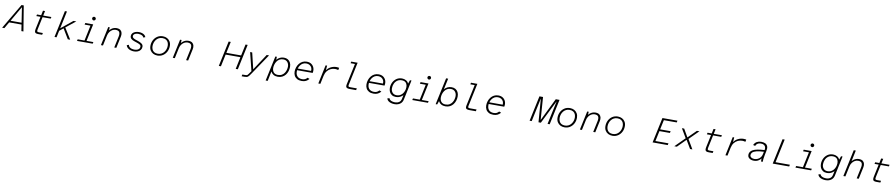

<svg xmlns="http://www.w3.org/2000/svg" viewBox="59 -2756 23248 4990"><g transform="rotate(10 11683.0 -261.0)"><path d="M-18 0 376 -668H435L544 0H490L464 -168H138L41 0ZM166 -216H457L397 -609H393Z M936 0Q891 0 868 -11.5Q845 -23 840.5 -51Q836 -79 846 -126L915 -452H805L815 -496H925L951 -620H1005L979 -496H1194L1184 -452H969L899 -121Q890 -78 898 -63Q906 -48 946 -48H1048L1038 0Z M1364 0 1514 -708H1568L1470 -246L1778 -496H1852L1597 -292L1778 0H1715L1558 -261L1455 -178L1418 0Z M1958 0 1968 -44H2148L2234 -452H2079L2089 -496H2298L2202 -44H2382L2372 0ZM2291 -599Q2272 -599 2257.5 -613.5Q2243 -628 2243 -647Q2243 -667 2257.5 -681Q2272 -695 2291 -695Q2311 -695 2325 -681Q2339 -667 2339 -647Q2339 -628 2325 -613.5Q2311 -599 2291 -599Z M2589 0 2695 -496H2735L2730 -416Q2747 -437 2773.5 -457.5Q2800 -478 2835 -492Q2870 -506 2911 -506Q2980 -506 3016 -478Q3052 -450 3062 -405Q3072 -360 3061 -309L2995 0H2941L3004 -298Q3020 -371 2998.5 -414.5Q2977 -458 2897 -458Q2855 -458 2814.5 -435.5Q2774 -413 2743.5 -371.5Q2713 -330 2701 -273L2643 0Z M3462 12Q3415 12 3371 -1.5Q3327 -15 3294.5 -43Q3262 -71 3250 -115L3303 -134Q3310 -99 3334.5 -77Q3359 -55 3394 -45.5Q3429 -36 3467 -36Q3506 -36 3538 -47.5Q3570 -59 3588.5 -81Q3607 -103 3607 -136Q3607 -174 3575.5 -192.5Q3544 -211 3501 -225L3427 -250Q3373 -268 3342.5 -296Q3312 -324 3312 -370Q3312 -414 3339.5 -444.5Q3367 -475 3410 -490.5Q3453 -506 3501 -506Q3543 -506 3581.5 -495.5Q3620 -485 3649 -462.5Q3678 -440 3690 -404L3639 -385Q3631 -411 3608.5 -427Q3586 -443 3556 -450.5Q3526 -458 3495 -458Q3462 -458 3432 -448.5Q3402 -439 3383.5 -420.5Q3365 -402 3365 -375Q3365 -344 3391 -326Q3417 -308 3450 -297L3524 -272Q3588 -250 3624 -221Q3660 -192 3660 -144Q3660 -96 3633.5 -61Q3607 -26 3562.5 -7Q3518 12 3462 12Z M4079 12Q4018 12 3968 -14Q3918 -40 3888.5 -89Q3859 -138 3859 -206Q3859 -288 3894 -356Q3929 -424 3991.5 -465Q4054 -506 4137 -506Q4199 -506 4248.5 -480Q4298 -454 4327.5 -405Q4357 -356 4357 -288Q4357 -206 4322 -138Q4287 -70 4224.5 -29Q4162 12 4079 12ZM4082 -36Q4133 -36 4174 -56.5Q4215 -77 4243.5 -112.5Q4272 -148 4287 -192Q4302 -236 4302 -284Q4302 -331 4285 -370.5Q4268 -410 4231 -434Q4194 -458 4134 -458Q4083 -458 4042 -437.5Q4001 -417 3972.5 -381.5Q3944 -346 3929 -302Q3914 -258 3914 -210Q3914 -163 3931 -123.5Q3948 -84 3985.5 -60Q4023 -36 4082 -36Z M4485 0 4591 -496H4631L4626 -416Q4643 -437 4669.5 -457.5Q4696 -478 4731 -492Q4766 -506 4807 -506Q4876 -506 4912 -478Q4948 -450 4958 -405Q4968 -360 4957 -309L4891 0H4837L4900 -298Q4916 -371 4894.5 -414.5Q4873 -458 4793 -458Q4751 -458 4710.5 -435.5Q4670 -413 4639.5 -371.5Q4609 -330 4597 -273L4539 0Z M5700 0 5842 -668H5898L5834 -369H6224L6288 -668H6344L6202 0H6146L6214 -321H5824L5756 0Z M6331 162 6341 114H6418Q6442 114 6456 110Q6470 106 6481 94.5Q6492 83 6506 63L6559 -13L6439 -496H6494L6595 -73H6599L6877 -496H6939L6577 40Q6552 77 6534 101Q6516 125 6499.5 138.5Q6483 152 6461.5 157Q6440 162 6407 162Z M6965 162 7105 -496H7145L7142 -416Q7177 -458 7225.5 -482Q7274 -506 7332 -506Q7393 -506 7436.5 -480Q7480 -454 7504 -407Q7528 -360 7528 -297Q7528 -238 7510.5 -182.5Q7493 -127 7458.5 -83Q7424 -39 7373.5 -13.5Q7323 12 7257 12Q7188 12 7141.5 -17Q7095 -46 7072 -94L7019 162ZM7252 -36Q7314 -36 7356.5 -61.5Q7399 -87 7424.5 -126.5Q7450 -166 7461.5 -210.5Q7473 -255 7473 -292Q7473 -364 7433.5 -411Q7394 -458 7321 -458Q7264 -458 7222 -433Q7180 -408 7153.5 -368Q7127 -328 7114 -282Q7101 -236 7101 -194Q7101 -124 7139 -80Q7177 -36 7252 -36Z M7890 12Q7814 12 7764.5 -16Q7715 -44 7690.5 -92Q7666 -140 7666 -199Q7666 -257 7684.5 -312Q7703 -367 7737.5 -410.5Q7772 -454 7821.5 -480Q7871 -506 7934 -506Q8010 -506 8060 -469.5Q8110 -433 8130 -373.5Q8150 -314 8134 -244H7723Q7713 -146 7757.5 -91Q7802 -36 7893 -36Q7939 -36 7970.5 -52.5Q8002 -69 8026 -98L8081 -76Q8047 -36 8001 -12Q7955 12 7890 12ZM7732 -289H8085Q8091 -335 8073.5 -373Q8056 -411 8019.5 -434.5Q7983 -458 7931 -458Q7877 -458 7837 -434.5Q7797 -411 7771 -372.5Q7745 -334 7732 -289Z M8326 0 8431 -496H8471L8461 -371Q8506 -436 8574.5 -469Q8643 -502 8716 -502Q8734 -502 8755 -499.5Q8776 -497 8789 -494L8776 -434Q8756 -440 8734 -443.5Q8712 -447 8692 -447Q8632 -447 8577.5 -422Q8523 -397 8483 -346.5Q8443 -296 8426 -218L8380 0Z M9157 0Q9108 0 9083.5 -11.5Q9059 -23 9054.5 -46Q9050 -69 9057 -105L9176 -664H9061L9070 -708H9239L9111 -102Q9105 -72 9113.5 -60Q9122 -48 9162 -48H9334L9324 0Z M9786 12Q9710 12 9660.5 -16Q9611 -44 9586.5 -92Q9562 -140 9562 -199Q9562 -257 9580.5 -312Q9599 -367 9633.5 -410.5Q9668 -454 9717.5 -480Q9767 -506 9830 -506Q9906 -506 9956 -469.5Q10006 -433 10026 -373.5Q10046 -314 10030 -244H9619Q9609 -146 9653.5 -91Q9698 -36 9789 -36Q9835 -36 9866.5 -52.5Q9898 -69 9922 -98L9977 -76Q9943 -36 9897 -12Q9851 12 9786 12ZM9628 -289H9981Q9987 -335 9969.5 -373Q9952 -411 9915.5 -434.5Q9879 -458 9827 -458Q9773 -458 9733 -434.5Q9693 -411 9667 -372.5Q9641 -334 9628 -289Z M10366 186Q10325 186 10280.5 174.5Q10236 163 10202.5 137Q10169 111 10160 70L10215 56Q10222 85 10247.5 103Q10273 121 10307.5 129Q10342 137 10376 137Q10435 137 10479 108Q10523 79 10536 17L10558 -85Q10525 -51 10478.5 -27.5Q10432 -4 10373 -4Q10308 -4 10264 -32Q10220 -60 10198.5 -106.5Q10177 -153 10177 -208Q10177 -288 10210.5 -355.5Q10244 -423 10305 -464.5Q10366 -506 10449 -506Q10507 -506 10555.5 -478.5Q10604 -451 10624 -401L10658 -496H10698L10588 26Q10572 103 10513.5 144.5Q10455 186 10366 186ZM10383 -52Q10460 -52 10516 -104.5Q10572 -157 10591 -245Q10603 -303 10592.5 -351.5Q10582 -400 10546.5 -429Q10511 -458 10449 -458Q10379 -458 10330.5 -423Q10282 -388 10257 -332Q10232 -276 10232 -212Q10232 -144 10270.5 -98Q10309 -52 10383 -52Z M10806 0 10816 -44H10996L11082 -452H10927L10937 -496H11146L11050 -44H11230L11220 0ZM11139 -599Q11120 -599 11105.5 -613.5Q11091 -628 11091 -647Q11091 -667 11105.5 -681Q11120 -695 11139 -695Q11159 -695 11173 -681Q11187 -667 11187 -647Q11187 -628 11173 -613.5Q11159 -599 11139 -599Z M11681 12Q11617 12 11569.5 -14.5Q11522 -41 11496 -94L11463 0H11423L11574 -708H11628L11565 -415Q11598 -456 11647 -481Q11696 -506 11755 -506Q11816 -506 11860 -480Q11904 -454 11928 -407Q11952 -360 11952 -297Q11952 -237 11934.5 -182Q11917 -127 11882.5 -83Q11848 -39 11797.5 -13.5Q11747 12 11681 12ZM11676 -36Q11738 -36 11780.5 -61.5Q11823 -87 11848.5 -126.5Q11874 -166 11885.5 -210.5Q11897 -255 11897 -292Q11897 -364 11857.5 -411Q11818 -458 11745 -458Q11688 -458 11646.5 -433Q11605 -408 11578 -368Q11551 -328 11538 -282Q11525 -236 11525 -194Q11525 -124 11563 -80Q11601 -36 11676 -36Z M12317 0Q12268 0 12243.5 -11.5Q12219 -23 12214.5 -46Q12210 -69 12217 -105L12336 -664H12221L12230 -708H12399L12271 -102Q12265 -72 12273.5 -60Q12282 -48 12322 -48H12494L12484 0Z M12946 12Q12870 12 12820.5 -16Q12771 -44 12746.5 -92Q12722 -140 12722 -199Q12722 -257 12740.5 -312Q12759 -367 12793.5 -410.5Q12828 -454 12877.5 -480Q12927 -506 12990 -506Q13066 -506 13116 -469.5Q13166 -433 13186 -373.5Q13206 -314 13190 -244H12779Q12769 -146 12813.5 -91Q12858 -36 12949 -36Q12995 -36 13026.5 -52.5Q13058 -69 13082 -98L13137 -76Q13103 -36 13057 -12Q13011 12 12946 12ZM12788 -289H13141Q13147 -335 13129.5 -373Q13112 -411 13075.5 -434.5Q13039 -458 12987 -458Q12933 -458 12893 -434.5Q12853 -411 12827 -372.5Q12801 -334 12788 -289Z M13902 0 14044 -668H14139L14181 -75H14185L14475 -668H14574L14432 0H14376L14505 -608H14501L14199 0H14137L14091 -608H14087L13958 0Z M14823 12Q14762 12 14712 -14Q14662 -40 14632.5 -89Q14603 -138 14603 -206Q14603 -288 14638 -356Q14673 -424 14735.5 -465Q14798 -506 14881 -506Q14943 -506 14992.5 -480Q15042 -454 15071.5 -405Q15101 -356 15101 -288Q15101 -206 15066 -138Q15031 -70 14968.5 -29Q14906 12 14823 12ZM14826 -36Q14877 -36 14918 -56.5Q14959 -77 14987.5 -112.5Q15016 -148 15031 -192Q15046 -236 15046 -284Q15046 -331 15029 -370.5Q15012 -410 14975 -434Q14938 -458 14878 -458Q14827 -458 14786 -437.5Q14745 -417 14716.5 -381.5Q14688 -346 14673 -302Q14658 -258 14658 -210Q14658 -163 14675 -123.5Q14692 -84 14729.5 -60Q14767 -36 14826 -36Z M15229 0 15335 -496H15375L15370 -416Q15387 -437 15413.5 -457.5Q15440 -478 15475 -492Q15510 -506 15551 -506Q15620 -506 15656 -478Q15692 -450 15702 -405Q15712 -360 15701 -309L15635 0H15581L15644 -298Q15660 -371 15638.5 -414.5Q15617 -458 15537 -458Q15495 -458 15454.5 -435.5Q15414 -413 15383.5 -371.5Q15353 -330 15341 -273L15283 0Z M16087 12Q16026 12 15976 -14Q15926 -40 15896.5 -89Q15867 -138 15867 -206Q15867 -288 15902 -356Q15937 -424 15999.5 -465Q16062 -506 16145 -506Q16207 -506 16256.5 -480Q16306 -454 16335.5 -405Q16365 -356 16365 -288Q16365 -206 16330 -138Q16295 -70 16232.5 -29Q16170 12 16087 12ZM16090 -36Q16141 -36 16182 -56.5Q16223 -77 16251.5 -112.5Q16280 -148 16295 -192Q16310 -236 16310 -284Q16310 -331 16293 -370.5Q16276 -410 16239 -434Q16202 -458 16142 -458Q16091 -458 16050 -437.5Q16009 -417 15980.5 -381.5Q15952 -346 15937 -302Q15922 -258 15922 -210Q15922 -163 15939 -123.5Q15956 -84 15993.5 -60Q16031 -36 16090 -36Z M17148 0 17290 -668H17686L17676 -620H17336L17282 -368H17559L17549 -320H17272L17214 -48H17558L17548 0Z M17721 0 17976 -255 17834 -496H17894L18015 -287H18019L18230 -496H18297L18051 -251L18198 0H18137L18008 -217H18004L17788 0Z M18632 0Q18587 0 18564 -11.5Q18541 -23 18536.5 -51Q18532 -79 18542 -126L18611 -452H18501L18511 -496H18621L18647 -620H18701L18675 -496H18890L18880 -452H18665L18595 -121Q18586 -78 18594 -63Q18602 -48 18642 -48H18744L18734 0Z M19070 0 19175 -496H19215L19205 -371Q19250 -436 19318.5 -469Q19387 -502 19460 -502Q19478 -502 19499 -499.5Q19520 -497 19533 -494L19520 -434Q19500 -440 19478 -443.5Q19456 -447 19436 -447Q19376 -447 19321.5 -422Q19267 -397 19227 -346.5Q19187 -296 19170 -218L19124 0Z M19819 12Q19777 12 19739.5 -2Q19702 -16 19678.5 -44Q19655 -72 19655 -113Q19655 -204 19747 -251.5Q19839 -299 20049 -309L20050 -314Q20058 -351 20049.5 -384Q20041 -417 20011 -438.5Q19981 -460 19924 -460Q19871 -460 19835.5 -435.5Q19800 -411 19789 -373L19733 -387Q19760 -449 19811.5 -477.5Q19863 -506 19926 -506Q19993 -506 20037 -484Q20081 -462 20098 -415.5Q20115 -369 20099 -294L20078 -194Q20063 -124 20058.5 -78.5Q20054 -33 20054 0H20010L20008 -80Q19985 -46 19937 -17Q19889 12 19819 12ZM19827 -35Q19870 -35 19911 -53Q19952 -71 19983 -106.5Q20014 -142 20025 -195L20039 -263Q19914 -258 19842 -238.5Q19770 -219 19740 -188Q19710 -157 19710 -119Q19710 -81 19742.5 -58Q19775 -35 19827 -35Z M20318 0 20460 -668H20516L20384 -48H20763L20753 0Z M20918 0 20928 -44H21108L21194 -452H21039L21049 -496H21258L21162 -44H21342L21332 0ZM21251 -599Q21232 -599 21217.5 -613.5Q21203 -628 21203 -647Q21203 -667 21217.5 -681Q21232 -695 21251 -695Q21271 -695 21285 -681Q21299 -667 21299 -647Q21299 -628 21285 -613.5Q21271 -599 21251 -599Z M21742 186Q21701 186 21656.5 174.5Q21612 163 21578.5 137Q21545 111 21536 70L21591 56Q21598 85 21623.5 103Q21649 121 21683.5 129Q21718 137 21752 137Q21811 137 21855 108Q21899 79 21912 17L21934 -85Q21901 -51 21854.5 -27.5Q21808 -4 21749 -4Q21684 -4 21640 -32Q21596 -60 21574.5 -106.5Q21553 -153 21553 -208Q21553 -288 21586.5 -355.5Q21620 -423 21681 -464.5Q21742 -506 21825 -506Q21883 -506 21931.5 -478.5Q21980 -451 22000 -401L22034 -496H22074L21964 26Q21948 103 21889.5 144.5Q21831 186 21742 186ZM21759 -52Q21836 -52 21892 -104.5Q21948 -157 21967 -245Q21979 -303 21968.5 -351.5Q21958 -400 21922.5 -429Q21887 -458 21825 -458Q21755 -458 21706.5 -423Q21658 -388 21633 -332Q21608 -276 21608 -212Q21608 -144 21646.5 -98Q21685 -52 21759 -52Z M22182 0 22332 -708H22386L22325 -419Q22340 -437 22366 -457Q22392 -477 22427.5 -491.5Q22463 -506 22504 -506Q22573 -506 22609 -478Q22645 -450 22655 -405Q22665 -360 22654 -309L22588 0H22534L22597 -298Q22613 -371 22591.5 -414.5Q22570 -458 22490 -458Q22448 -458 22407.5 -435.5Q22367 -413 22336.5 -371.5Q22306 -330 22294 -273L22236 0Z M23056 0Q23011 0 22988 -11.5Q22965 -23 22960.5 -51Q22956 -79 22966 -126L23035 -452H22925L22935 -496H23045L23071 -620H23125L23099 -496H23314L23304 -452H23089L23019 -121Q23010 -78 23018 -63Q23026 -48 23066 -48H23168L23158 0Z"/></g></svg>

Font: Atkinson Hyperlegible Mono ExtraLight
Style: Italic
Weight: 200
Italic angle: -12°
Monospace: yes
Designer: Elliott Scott, Megan Eiswerth, Linus Boman, Theodore Petrosky, Letters from Sweden
Foundry: Applied Design Works, Letters from Sweden
Version: Version 2.001